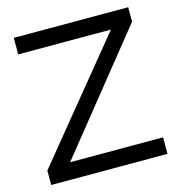

<svg xmlns="http://www.w3.org/2000/svg" viewBox="-106 -804 842 898"><g transform="rotate(-15 315.5 -355.0)"><path d="M32 -70V0H595V-80H145L595 -640V-710H41V-630H490Z"/></g></svg>

Font: FIGSv2-sans-serif Medium
Style: Regular
Weight: 500
Designer: Matt McInerney, Pablo Impallari, Rodrigo Fuenzalida,Mirko Velimirovic
Foundry: Matt McInerney, Pablo Impallari, Rodrigo Fuenzalida
Version: Version 4.021;hotconv 1.0.109;makeotfexe 2.5.65596